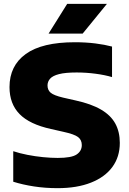

<svg xmlns="http://www.w3.org/2000/svg" viewBox="-20 -970 674 1000"><path d="M280 10Q215.5 10 157 1Q98.5 -8 49 -23.5V-182.5Q82 -171.5 122.8 -163.5Q163.5 -155.5 204.5 -151.5Q245.5 -147.5 280.5 -147.5Q352.5 -147.5 379.2 -165.5Q406 -183.5 406 -214.5Q406 -241 386.8 -256Q367.5 -271 310 -283.5L246 -298Q134 -322.5 81.8 -376Q29.5 -429.5 29.5 -516.5Q29.5 -627.5 114.2 -688.8Q199 -750 370 -750Q427 -750 476.5 -743.8Q526 -737.5 563.5 -727.5V-568.5Q526.5 -579.5 477.5 -586Q428.5 -592.5 379 -592.5Q320.5 -592.5 287.5 -584Q254.5 -575.5 241 -560.2Q227.5 -545 227.5 -525Q227.5 -501 244 -487Q260.5 -473 309 -461.5L373 -447Q455.5 -429 506.2 -399.2Q557 -369.5 580.5 -326.5Q604 -283.5 604 -226Q604 -153 565.2 -100.2Q526.5 -47.5 453.8 -18.8Q381 10 280 10ZM233 -795 330 -950H537L410.5 -795Z"/></svg>

Font: Encode Sans SC SemiExpanded ExtraBold
Style: Regular
Weight: 800
Width: 6
Designer: Multiple Designers
Foundry: Impallari Type
Version: Version 3.002